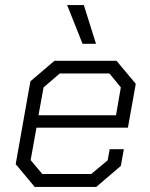

<svg xmlns="http://www.w3.org/2000/svg" viewBox="-20 -738 593 758"><path d="M42 -90 100 -417 195 -498H440L516 -407L485 -234H124L101 -106L147 -51H340L405 -105L413 -149H469L457 -83L360 0H117ZM438 -283 457 -393 412 -448H216L152 -393L132 -283ZM245 -718H311L359 -565H306Z"/></svg>

Font: Chakra Petch Light
Style: Italic
Weight: 300
Italic angle: -10°
Designer: Katatrad Aksorn Co.,Ltd.
Foundry: Cadson Demak Co.,Ltd.
Version: Version 1.000; ttfautohint (v1.6)